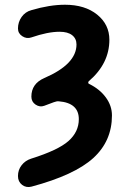

<svg xmlns="http://www.w3.org/2000/svg" viewBox="-20 -550 540 798"><path d="M350.6 -201.2Q394.5 -179.7 419.9 -145Q445.3 -110.4 445.3 -70.3Q445.3 36.1 367.7 106.9Q290 177.7 111.3 225.6Q88.9 231.4 71.8 218.3Q54.7 205.1 54.7 181.6Q54.7 156.2 69.8 136.7Q85 117.2 109.4 109.4Q221.7 74.2 264.6 36.1Q307.6 -2 307.6 -54.7Q307.6 -122.1 224.6 -128.9Q215.8 -129.9 203.1 -125L164.1 -110.4Q145.5 -103.5 127.9 -115.2Q110.4 -127 110.4 -148.4Q110.4 -202.1 164.1 -225.6Q297.9 -283.2 297.9 -365.2Q297.9 -389.6 279.8 -403.8Q261.7 -418 227.5 -418Q178.7 -418 110.4 -394.5Q90.8 -387.7 72.8 -399.4Q54.7 -411.1 54.7 -431.6Q54.7 -458 69.8 -479.5Q85 -501 110.4 -507.8Q186.5 -530.3 250 -530.3Q333 -530.3 383.8 -489.3Q434.6 -448.2 434.6 -384.8Q434.6 -286.1 349.6 -212.9Q346.7 -210.9 346.7 -206.5Q346.7 -202.1 350.6 -201.2Z"/></svg>

Font: Rounded-X Mgen+ 1m bold
Style: Bold
Weight: 700
Designer: [Source Han Sans]
Ryoko NISHIZUKA  (kana & ideographs); Paul D. Hunt (Latin, Greek & Cyrillic); Wenlong ZHANG  (bopomofo
Version: Version 1.059.20150602